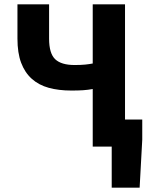

<svg xmlns="http://www.w3.org/2000/svg" viewBox="-20 -672 685 880"><path d="M492 188V0H405V-264Q383 -260 361 -258.5Q339 -257 307 -257Q249 -257 203.5 -269.5Q158 -282 126 -310.5Q94 -339 77 -384Q60 -429 60 -495V-652H205V-495Q205 -427 233 -400.5Q261 -374 322 -374Q351 -374 370.5 -376Q390 -378 405 -381V-652H553V-124H632V-32L620 188Z"/></svg>

Font: hySource Sans Pro
Style: Bold
Weight: 700
Designer: Paul D. Hunt
Foundry: Adobe Systems Incorporated
Version: Version 2.021;PS 2.000;hotconv 1.0.86;makeotf.lib2.5.63406